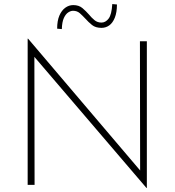

<svg xmlns="http://www.w3.org/2000/svg" viewBox="-20 -909 858 944"><path d="M700 15 140 -640 149 -650 150 0H116V-719H118L680 -58L669 -57L668 -706H702V15ZM479 -772Q450 -772 432.5 -786Q415 -800 399 -818Q386 -832 372.5 -844Q359 -856 339 -856Q328 -856 315.5 -848Q303 -840 294 -820.5Q285 -801 284 -766L261 -768Q261 -807 272 -832.5Q283 -858 301 -871Q319 -884 340 -884Q368 -884 385.5 -869Q403 -854 417 -838Q430 -822 444.5 -810Q459 -798 479 -798Q499 -798 514 -817.5Q529 -837 532 -889L555 -887Q555 -848 544.5 -822Q534 -796 517 -784Q500 -772 479 -772Z"/></svg>

Font: Josefin Sans ExtraLight
Style: Regular
Weight: 250
Designer: Santiago Orozco
Foundry: Typemade
Version: Version 2.000